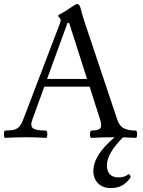

<svg xmlns="http://www.w3.org/2000/svg" viewBox="-21 -697 725 975"><path d="M5 3Q1 3 -0.5 -6Q-2 -15 -0.5 -24.5Q1 -34 5 -34Q34 -34 51 -38.5Q68 -43 79 -56.5Q90 -70 100 -98L284 -580Q286 -584 286.5 -587.5Q287 -591 287 -595Q287 -602 280.5 -607.5Q274 -613 274 -617Q274 -620 294 -631Q304 -636 315 -643Q326 -650 339 -659Q352 -668 360 -672.5Q368 -677 371 -677Q382 -677 388 -656Q394 -632 400 -612Q406 -592 412 -575L574 -91Q585 -57 608 -45.5Q631 -34 668 -34Q673 -34 674.5 -24.5Q676 -15 674.5 -6Q673 3 668 3Q611 0 556 0Q499 0 443 3Q438 3 436.5 -6Q435 -15 437 -24.5Q439 -34 443 -34Q478 -34 488 -45.5Q498 -57 487 -91L434 -257H204L143 -89Q131 -56 147.5 -45Q164 -34 212 -34Q217 -34 218.5 -24.5Q220 -15 218.5 -6Q217 3 212 3Q161 0 109 0Q58 0 5 3ZM218 -296H421L330 -581H322ZM542 258Q500 258 476.5 233.5Q453 209 453 172Q453 91 561 0H604Q522 82 522 142Q522 204 582 204Q612 204 632 187Q642 191 642 205Q621 233 598 245.5Q575 258 542 258Z"/></svg>

Font: Junicode VF
Style: Regular
Weight: 400
Designer: Peter S. Baker
Version: Version 2.213